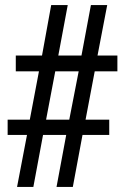

<svg xmlns="http://www.w3.org/2000/svg" viewBox="-20 -734 491 754"><path d="M47 0 86 -204H10V-264H97L133 -454H42V-516H145L181 -714H246L209 -516H300L337 -714H401L363 -516H441V-454H352L316 -264H409V-204H304L266 0H202L240 -204H149L111 0ZM161 -264H252L289 -454H197Z"/></svg>

Font: Noto Serif Myanmar ExtraCondensed SemiBold
Style: Regular
Weight: 600
Width: 2
Designer: Ben Mitchell and the Monotype Design Team
Foundry: Monotype Imaging Inc.
Version: Version 2.106; ttfautohint (v1.8.4.7-5d5b)